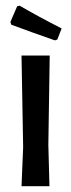

<svg xmlns="http://www.w3.org/2000/svg" viewBox="-20 -642 246 662"><path d="M192.5 -543.9 177.6 -505.6 169.2 -502.8Q83.2 -532.7 18.7 -557L15.9 -566.4L39.3 -620.6L47.7 -622.4Q108.4 -586.9 192.5 -543.9ZM150.5 0H54.2L59.8 -134.6L54.2 -450.5H151.4L146.7 -143Z"/></svg>

Font: Gurajada
Style: Regular
Weight: 400
Designer: Purushoth Kumar Guthula
Foundry: SiliconAndhra, USA.
Version: Version 1.0.3; ttfautohint (v1.2.42-39fb)